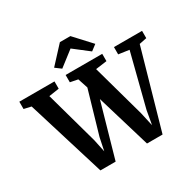

<svg xmlns="http://www.w3.org/2000/svg" viewBox="-219 -1201 1454 1426"><g transform="rotate(-30 508.0 -488.0)"><path d="M-18.5 -680.5V-743H283V-680.5L195.5 -667.5L320.5 -217.5L343.5 -108.5L366 -217.5L472 -582L444 -667.5L378.5 -680.5V-743H692.5V-680.5L596.5 -667.5L721.5 -217.5L748 -99L769 -217.5L883.5 -667.5L793 -680.5V-743H1034V-680.5L970.5 -667.5L781 0H647.5L509.5 -461L378.5 0H248L43 -666.5ZM380.5 -796 331.5 -832.5 463.5 -975.5H553.5L685 -833L636.5 -796L508.5 -895Z"/></g></svg>

Font: Merriweather Light 18pt
Style: Bold
Weight: 700
Version: Version 2.100